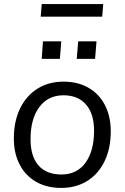

<svg xmlns="http://www.w3.org/2000/svg" viewBox="-20 -916 612 943"><path d="M48 -236Q48 -320 78.5 -383Q109 -446 164 -480.5Q219 -515 292 -515Q362 -515 414.5 -485Q467 -455 495.5 -399.5Q524 -344 524 -271Q524 -187 493.5 -124Q463 -61 408 -27Q353 7 280 7Q210 7 157.5 -23Q105 -53 76.5 -108Q48 -163 48 -236ZM442 -274Q442 -357 402.5 -402.5Q363 -448 292 -448Q216 -448 173 -390Q130 -332 130 -233Q130 -148 169 -103.5Q208 -59 282 -59Q358 -59 400 -117Q442 -175 442 -274ZM281 -713 274 -627H185L191 -713ZM454 -713 447 -627H357L364 -713ZM185 -896H487L482 -834H180Z"/></svg>

Font: Muli
Style: Italic
Weight: 400
Italic angle: -4.541°
Designer: Vernon Adams
Foundry: Vernon Adams
Version: Version 2.001